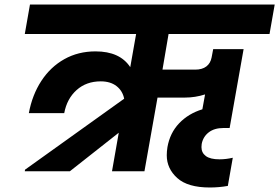

<svg xmlns="http://www.w3.org/2000/svg" viewBox="-20 -760 1239 852"><path d="M728 -609 701 -451H846Q877 -451 895.5 -465Q914 -479 919 -505L926 -542H1061L999 -192H972Q931 -192 906 -172.5Q881 -153 875 -121Q874 -114 874 -107Q874 -82 893.5 -67.5Q913 -53 954 -53Q983 -53 1013 -60L991 65Q952 72 911 72Q813 72 766.5 30Q720 -12 720 -71Q720 -88 723 -107Q734 -170 775 -213Q816 -256 878 -275L890 -341Q846 -327 801 -327H679L621 0H477L507 -171L290 0H90L91 -7L531 -322Q524 -357 497 -378Q470 -399 427 -399Q363 -399 320 -360.5Q277 -322 265 -258H108Q123 -339 163.5 -401Q204 -463 265.5 -497.5Q327 -532 404 -532Q512 -532 558 -462L584 -609H90L113 -740H1199L1176 -609Z"/></svg>

Font: Fz Poppins
Style: Bold Italic
Weight: 700
Italic angle: -10°
Designer: Ninad Kale (Devanagari), Jonny Pinhorn (Latin)
Foundry: Indian Type Foundry
Version: Vit hóa bi Vntype.Com & FontZin.Com